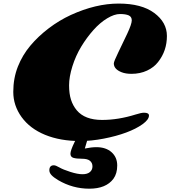

<svg xmlns="http://www.w3.org/2000/svg" viewBox="-20 -790 978 1102"><path d="M420.4 -157.2Q466.8 -101.6 565.9 -101.6Q658.7 -101.6 758.3 -132.8Q791 -143.1 806.6 -143.1Q835 -143.1 835 -127Q835 -103.5 797.9 -76.9Q760.7 -50.3 704.1 -29.3Q647.5 -8.3 575.9 5.6Q504.4 19.5 439.9 19.5Q325.7 19.5 238.8 -16.1Q151.9 -51.8 104 -117.9Q56.2 -184.1 56.2 -262.5Q56.2 -340.8 82.5 -407.5Q108.9 -474.1 154.1 -527.8Q199.2 -581.5 259.5 -627.4Q319.8 -673.3 386.7 -704.1Q529.8 -769.5 661.1 -769.5Q792.5 -769.5 865.2 -715.6Q938 -661.6 938 -583.5Q938 -498.5 887.7 -434.6Q863.8 -403.3 824 -384.8Q784.2 -366.2 734.4 -366.2Q701.2 -366.2 677.7 -375.5Q633.3 -393.1 633.3 -425.8Q633.3 -437 658.9 -489.3Q684.6 -541.5 710.4 -596.9Q736.3 -652.3 736.3 -673.1Q736.3 -693.8 718.8 -701.7Q701.2 -709.5 668.7 -709.5Q636.2 -709.5 595.2 -684.8Q554.2 -660.2 516.1 -617.4Q478 -574.7 446.3 -522.5Q414.6 -470.2 395.5 -409.4Q376.5 -348.6 376.5 -300.3Q376.5 -252 387.5 -217.8Q398.4 -183.6 420.4 -157.2ZM533.2 54.7Q587.9 54.7 620.4 83.7Q652.8 112.8 652.8 159.7Q652.8 206.5 630.9 236.3Q588.4 293 492.7 293Q397 293 313.5 243.7Q288.1 228.5 275.6 215.1Q263.2 201.7 263.2 187.5Q263.2 158.7 289.1 158.7Q299.8 158.7 320.6 170.9Q341.3 183.1 383.3 196.5Q425.3 210 453.4 210Q481.4 210 496.1 197.5Q510.7 185.1 510.7 165Q510.7 145 496.6 133.1Q482.4 121.1 450.4 121.1Q418.5 121.1 401.4 116Q384.3 110.8 384.3 92.5Q384.3 74.2 407.5 26.4Q430.7 -21.5 459.5 -48.8L494.6 -31.7L466.8 62.5Q503.9 54.7 533.2 54.7Z"/></svg>

Font: Sonsie One
Style: Regular
Weight: 400
Designer: Riccardo De Franceschi
Foundry: Sorkin Type Co
Version: Version 1.003